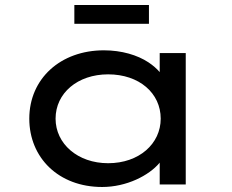

<svg xmlns="http://www.w3.org/2000/svg" viewBox="-20 -737 926 767"><path d="M575 -642V-717H277V-642ZM388 10C486 10 575 -36 617 -86C617 -87 617 -87 618 -87V0H722V-525H618V-449C606 -463 591 -476 573 -488C529 -517 466 -536 395 -536C222 -536 97 -423 97 -263C97 -107 214 10 388 10ZM412 -85C290 -85 202 -163 202 -263C202 -365 290 -440 412 -440C536 -440 622 -365 622 -263C622 -163 536 -85 412 -85Z"/></svg>

Font: Lexend Peta
Style: Regular
Weight: 400
Designer: Bonnie Shaver-Troup, Thomas Jockin
Foundry: Lexend
Version: Version 1.007